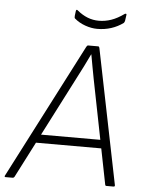

<svg xmlns="http://www.w3.org/2000/svg" viewBox="-78 -864 671 909"><g transform="rotate(5 257.0 -410.0)"><path d="M-18 0Q-20 0 -21 -1.5Q-22 -3 -21 -6L310 -648Q314 -655 318 -655H366Q370 -655 372 -649L502 -7Q503 0 496 0H462Q457 0 456 -6L358 -500Q353 -527 347.5 -556Q342 -585 337 -614H336Q322 -585 308 -556.5Q294 -528 278 -498L25 -5Q22 0 17 0ZM102 -175 121 -215H425L431 -175ZM354 -737Q326 -737 296.5 -747.5Q267 -758 245 -777Q242 -780 243 -790L246 -813Q247 -818 249.5 -818.5Q252 -819 255 -816Q279 -796 304.5 -786Q330 -776 358 -776Q388 -776 417 -786Q446 -796 478 -819Q482 -821 484.5 -820Q487 -819 486 -814L482 -786Q481 -783 480 -780.5Q479 -778 477 -776Q451 -757 420 -747Q389 -737 354 -737Z"/></g></svg>

Font: Sofia Sans ExtraLight
Style: Italic
Weight: 250
Italic angle: -9°
Version: Version 4.100-B